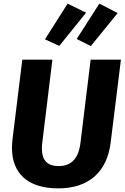

<svg xmlns="http://www.w3.org/2000/svg" viewBox="-20 -1022 690 1059"><path d="M480 -693 424 -236C414 -150 375 -106 304 -106C241 -106 211 -137 211 -204C211 -216 212 -228 214 -242L269 -693H103L49 -254C47 -237 46 -221 46 -206C46 -67 132 17 301 17C472 17 570 -76 590 -233L647 -693ZM307 -769 455 -952 353 -1002 228 -805ZM481 -768 629 -950 528 -1002 403 -807Z"/></svg>

Font: Fira Sans OT
Style: Bold Italic
Weight: 700
Italic angle: -8°
Designer: Carrois Corporate & Edenspiekermann
Foundry: Carrois Corporate GbR & Edenspiekermann AG
Version: Version 2.001